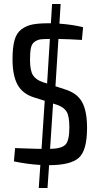

<svg xmlns="http://www.w3.org/2000/svg" viewBox="-20 -819 497 966"><path d="M418 -176Q418 -62 376.5 -25Q335 12 227 12L219 127H175L183 11Q117 7 50 -7L56 -74Q83 -73 113 -72Q143 -71 160 -70.5Q177 -70 189 -70L205 -312L154 -328Q94 -346 68.5 -392.5Q43 -439 43 -520Q43 -580 53 -616.5Q63 -653 88 -671.5Q113 -690 144 -696Q175 -702 228 -702H236L242 -799H285L279 -700Q348 -695 398 -682L392 -618Q330 -622 274 -623L259 -385L305 -370Q368 -351 393 -305.5Q418 -260 418 -176ZM131 -518Q131 -464 146 -440.5Q161 -417 197 -405L217 -399L231 -623Q199 -623 184 -621Q169 -619 154.5 -609Q140 -599 135.5 -577.5Q131 -556 131 -518ZM247 -298 232 -70Q290 -71 309.5 -91.5Q329 -112 329 -178Q329 -235 315 -257.5Q301 -280 266 -292Z"/></svg>

Font: exo2condensed_r
Style: Regular
Weight: 400
Width: 3
Designer: Natanael Gama
Version: Version 1.001;PS 001.001;hotconv 1.0.70;makeotf.lib2.5.58329